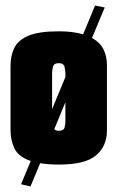

<svg xmlns="http://www.w3.org/2000/svg" viewBox="-20 -589 424 693"><path d="M90 84 56 76 91 -8Q47 -23 32.5 -52.5Q18 -82 18 -120V-351Q18 -388 31.5 -416Q45 -444 82.5 -460Q120 -476 193 -476Q244 -476 280 -465L323 -569L358 -562L312 -452Q341 -436 353.5 -411Q366 -386 366 -353V-118Q366 -62 327 -28.5Q288 5 193 5Q154 5 125 0ZM168 -325V-195L216 -311V-325Q216 -333 213 -347Q210 -361 192 -361Q174 -361 171 -347Q168 -333 168 -325ZM192 -117Q210 -117 213 -129Q216 -141 216 -150V-220L176 -123Q181 -117 192 -117Z"/></svg>

Font: Smooch Sans Black
Style: Regular
Weight: 900
Designer: Robert E. Leuschke
Foundry: Robert E. Leuschke
Version: Version 1.010; ttfautohint (v1.8.3)